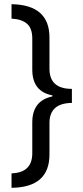

<svg xmlns="http://www.w3.org/2000/svg" viewBox="-20 -736 395 916"><path d="M323 -312Q216 -312 216 -408V-557Q216 -713 35 -716V-647Q82 -645 108 -623.5Q134 -602 134 -552V-404Q134 -299 230 -281V-276Q134 -256 134 -152V-5Q134 88 35 91V160Q216 158 216 1V-149Q216 -244 323 -245Z"/></svg>

Font: Noto Sans Display SemiCondensed
Style: Regular
Weight: 400
Width: 4
Designer: Monotype Design team
Foundry: Monotype Imaging Inc.
Version: 1.000